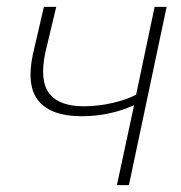

<svg xmlns="http://www.w3.org/2000/svg" viewBox="-20 -540 529 560"><path d="M321 0 371 -233Q299 -201 218 -201Q130 -201 93 -245Q56 -289 76 -382L108 -520H144L112 -386Q95 -304 124 -267Q153 -230 225 -230Q267 -230 309.5 -240Q352 -250 377 -264L431 -520H466L356 0Z"/></svg>

Font: Raleway ExtraLight
Style: Italic
Weight: 200
Italic angle: -12°
Designer: Matt McInerney, Pablo Impallari, Rodrigo Fuenzalida
Foundry: Matt McInerney, Pablo Impallari, Rodrigo Fuenzalida
Version: Version 4.026